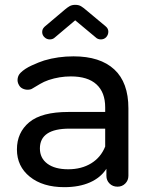

<svg xmlns="http://www.w3.org/2000/svg" viewBox="-20 -768 638 794"><path d="M284 -535Q394 -535 452.5 -481Q511 -427 511 -320V-41Q511 -22 498 -9Q485 4 466 4Q446 4 433 -9Q420 -22 420 -41V-70Q396 -33 351.5 -13.5Q307 6 246 6Q157 6 103.5 -37Q50 -80 50 -150Q50 -220 101 -262.5Q152 -305 263 -305H415V-324Q415 -386 379 -419Q343 -452 273 -452Q226 -452 181 -437Q161 -430 146 -421Q131 -412 114 -402Q107 -397 94 -397Q83 -397 73 -402Q63 -407 58 -417Q51 -429 53 -443Q55 -457 65 -467Q82 -484 111.5 -497.5Q141 -511 163 -518Q220 -535 284 -535ZM262 -68Q317 -68 357 -92.5Q397 -117 415 -162V-236H267Q145 -236 145 -154Q145 -114 176 -91Q207 -68 262 -68ZM375 -614 291 -684 208 -614Q199 -605 186 -605Q173 -605 164 -614Q155 -622 154.5 -634.5Q154 -647 163 -656L165 -658L249 -729Q257 -736 267 -742Q277 -748 291 -748Q306 -748 315.5 -742Q325 -736 333 -729L417 -659Q428 -650 428 -637Q428 -624 419 -614Q410 -605 397 -605Q384 -605 375 -614Z"/></svg>

Font: Sepalumica Med
Style: Regular
Weight: 500
Designer: Julieta Ulanovsky
Foundry: Julieta Ulanovsky
Version: Version 7.200